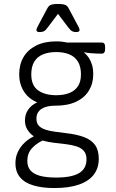

<svg xmlns="http://www.w3.org/2000/svg" viewBox="-20 -738 586 970"><path d="M254 212Q194 212 149.5 199Q105 186 81.5 158Q58 130 58 86Q58 55 70.5 29Q83 3 104 -17Q125 -37 149 -48L150 -50Q131 -63 118.5 -83Q106 -103 106 -129Q106 -160 122 -183.5Q138 -207 168 -221Q124 -239 100.5 -276.5Q77 -314 77 -362Q77 -412 98.5 -449Q120 -486 162 -507.5Q204 -529 265 -529Q279 -529 292.5 -527.5Q306 -526 318 -523H494Q503 -523 507 -517.5Q511 -512 511 -500V-490Q511 -467 494 -467Q482 -467 466.5 -467.5Q451 -468 435 -469.5Q419 -471 406 -474L405 -472Q419 -461 429 -445.5Q439 -430 445 -410Q451 -390 451 -362Q451 -316 429 -280Q407 -244 364.5 -224Q322 -204 259 -204Q229 -204 207.5 -196.5Q186 -189 175 -174.5Q164 -160 164 -139Q164 -116 176 -103Q188 -90 209.5 -83Q231 -76 258.5 -72.5Q286 -69 316 -65Q369 -59 405.5 -45Q442 -31 460.5 -5Q479 21 479 64Q479 111 454 144Q429 177 379 194.5Q329 212 254 212ZM264 159Q342 159 379.5 136.5Q417 114 417 67Q417 40 403.5 24.5Q390 9 366.5 1.5Q343 -6 314 -9.5Q285 -13 254 -16.5Q223 -20 195 -28Q163 -13 140.5 12Q118 37 118 75Q118 104 133.5 122.5Q149 141 181 150Q213 159 264 159ZM264 -257Q302 -257 330 -268Q358 -279 373.5 -302Q389 -325 389 -362Q389 -402 373.5 -427Q358 -452 330 -463.5Q302 -475 264 -475Q226 -475 197.5 -463.5Q169 -452 153.5 -427Q138 -402 138 -362Q138 -306 172.5 -281.5Q207 -257 264 -257ZM180 -576Q172 -576 168 -578.5Q164 -581 164 -586Q164 -591 168 -599Q172 -607 176 -615L217 -692Q222 -702 227.5 -707.5Q233 -713 243.5 -715.5Q254 -718 273 -718Q292 -718 302.5 -715.5Q313 -713 318.5 -707.5Q324 -702 329 -692L370 -615Q376 -604 379 -597.5Q382 -591 382 -586Q382 -581 377.5 -578.5Q373 -576 365 -576Q353 -576 345 -580Q337 -584 326 -598L273 -668L220 -598Q210 -584 201.5 -580Q193 -576 180 -576Z"/></svg>

Font: Asap Light
Style: Regular
Weight: 300
Designer: Pablo Cosgaya
Foundry: Omnibus-Type
Version: Version 3.001